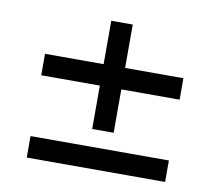

<svg xmlns="http://www.w3.org/2000/svg" viewBox="-63 -599 751 662"><g transform="rotate(10 312.5 -267.5)"><path d="M350.6 -524.9V-373H554.7V-297.9H350.6V-146H275.4V-297.9H70.3V-373H275.4V-524.9ZM70.3 -85H554.7V-9.8H70.3Z"/></g></svg>

Font: Metrophobic
Style: Regular
Weight: 400
Designer: vernon adams
Foundry: vernon adams
Version: Version 1.000